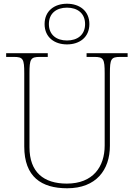

<svg xmlns="http://www.w3.org/2000/svg" viewBox="-20 -999 719 1029"><path d="M339 -761C406 -761 459 -799 459 -870C459 -941 406 -979 339 -979C272 -979 219 -941 219 -870C219 -799 272 -761 339 -761ZM339 -782C283 -782 242 -812 242 -870C242 -928 283 -958 339 -958C395 -958 436 -928 436 -870C436 -812 395 -782 339 -782ZM340 10C495 10 569 -88 569 -218V-606C569 -683 575 -694 625 -694H664V-714H444V-694H485C535 -694 541 -683 541 -606V-219C541 -106 479 -15 338 -15C214 -15 138 -76 138 -210V-606C138 -683 144 -694 194 -694H236V-714H13V-694H54C104 -694 110 -683 110 -606V-214C110 -51 202 10 340 10Z"/></svg>

Font: Noto Serif Gurmukhi Thin
Style: Regular
Weight: 100
Designer: Vaibhav Singh and the Monotype Design Team
Foundry: Monotype Imaging Inc.
Version: Version 2.004